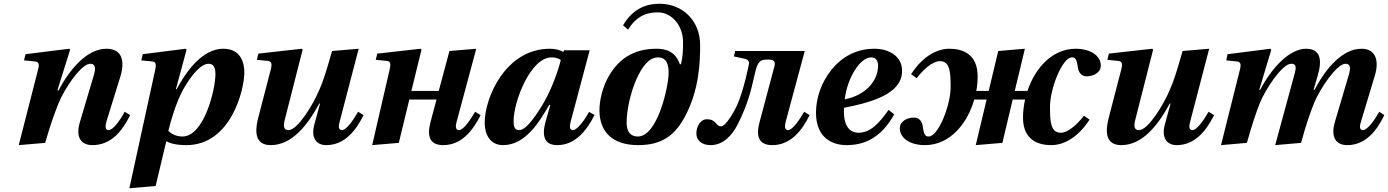

<svg xmlns="http://www.w3.org/2000/svg" viewBox="-20 -762 7403 1024"><path d="M80 12 221 0C250 -102 270 -155 293 -213C323 -288 413 -422 461 -422C492 -422 490 -393 481 -363L405 -107C383 -30 412 12 473 12C573 12 633 -64 674 -148L645 -166C621 -121 583 -68 559 -68C541 -68 540 -89 548 -115L623 -357C646 -436 632 -502 548 -502C445 -502 354 -396 292 -280H286L354 -497L349 -502L116 -473L108 -440L168 -434C187 -432 191 -418 183 -391Z M670 242 810 230 867 -9C887 3 922 12 974 12C1213 12 1283 -286 1283 -374C1283 -452 1247 -502 1171 -502C1084 -502 999 -429 922 -286H918L975 -497L970 -502L741 -473L734 -440L793 -434C812 -432 814 -417 808 -391ZM878 -64C890 -117 920 -217 956 -283C1001 -364 1053 -422 1092 -422C1118 -422 1129 -403 1129 -367C1129 -284 1068 -34 953 -34C922 -34 896 -46 878 -64Z M1350 -443 1409 -437C1428 -435 1432 -421 1424 -391L1357 -133C1336 -53 1344 12 1424 12C1537 12 1620 -94 1683 -210H1687L1656 -96C1638 -28 1666 12 1720 12C1817 12 1878 -65 1919 -148L1890 -166C1864 -121 1827 -68 1804 -68C1785 -68 1784 -89 1792 -115L1893 -502L1751 -490C1722 -388 1706 -335 1684 -285C1648 -199 1566 -68 1519 -68C1491 -68 1490 -91 1500 -128L1594 -497L1589 -502L1358 -476Z M1965 12 2107 0 2163 -231H2308L2275 -107C2256 -31 2275 12 2344 12C2441 12 2502 -65 2543 -148L2514 -166C2488 -121 2451 -68 2428 -68C2409 -68 2408 -89 2416 -115L2520 -502L2377 -490L2320 -277H2174L2228 -497L2223 -502L1992 -476L1984 -443L2044 -437C2063 -435 2065 -420 2058 -391Z M2565 -108C2565 -47 2592 12 2663 12C2782 12 2856 -111 2909 -202H2915L2890 -114C2866 -29 2889 12 2952 12C3047 12 3109 -65 3151 -149L3122 -165C3097 -121 3059 -68 3035 -68C3017 -68 3017 -88 3024 -115L3125 -494H2988L2984 -485C2966 -496 2940 -502 2913 -502C2675 -502 2565 -239 2565 -108ZM2719 -115C2719 -220 2809 -456 2922 -456C2941 -456 2958 -451 2971 -442C2953 -371 2917 -274 2868 -194C2819 -116 2780 -68 2748 -68C2725 -68 2719 -87 2719 -115Z M3177 -174C3177 -66 3239 12 3384 12C3510 12 3579 -40 3633 -140C3710 -284 3714 -432 3714 -522C3714 -652 3620 -742 3498 -742C3440 -742 3361 -726 3303 -627L3330 -604C3382 -691 3451 -696 3490 -696C3562 -696 3623 -626 3623 -537C3623 -494 3622 -462 3612 -420L3606 -419C3592 -458 3566 -502 3481 -502C3352 -502 3281 -441 3236 -371C3190 -300 3177 -219 3177 -174ZM3322 -107C3322 -174 3342 -266 3374 -339C3405 -408 3442 -456 3489 -456C3536 -456 3546 -416 3546 -374C3546 -300 3487 -34 3382 -34C3345 -34 3322 -57 3322 -107Z M3694 -50C3694 -15 3721 12 3770 12C3834 12 3883 -36 3915 -100C4030 -326 3984 -444 4065 -444H4085C4101 -444 4117 -437 4111 -411L4030 -107C4010 -31 4030 12 4099 12C4196 12 4257 -65 4298 -148L4269 -166C4243 -121 4206 -68 4183 -68C4164 -68 4164 -89 4171 -115L4272 -490H3901L3894 -461L3950 -449C3964 -446 3980 -439 3973 -414C3973 -414 3947 -281 3912 -203C3889 -152 3847 -88 3826 -88C3796 -88 3802 -126 3750 -126C3716 -126 3694 -89 3694 -50Z M4332 -161C4332 -23 4423 12 4495 12C4582 12 4676 -20 4749 -152L4719 -176C4666 -100 4619 -54 4559 -54C4500 -54 4481 -109 4481 -163V-187C4631 -216 4702 -248 4745 -286C4784 -322 4791 -355 4791 -386C4791 -457 4728 -502 4643 -502C4544 -502 4467 -456 4413 -388C4359 -320 4332 -238 4332 -161ZM4485 -232C4499 -347 4567 -456 4626 -456C4650 -456 4663 -440 4663 -412C4663 -334 4601 -255 4485 -232Z M4779 -78C4779 -25 4834 12 4913 12C5046 12 5139 -102 5176 -231H5242L5184 12L5326 0L5381 -231H5447C5440 -199 5436 -166 5436 -135C5436 -12 5521 12 5587 12C5650 12 5727 -25 5791 -124L5761 -145C5726 -99 5676 -54 5638 -54C5582 -54 5580 -116 5580 -194C5580 -288 5645 -456 5697 -456C5712 -456 5722 -453 5729 -400C5733 -375 5748 -355 5775 -355C5814 -355 5851 -376 5851 -412C5851 -465 5796 -502 5717 -502C5591 -502 5500 -398 5460 -277H5392L5446 -502L5304 -490L5253 -277H5187C5192 -303 5194 -329 5194 -355C5194 -478 5109 -502 5043 -502C4980 -502 4903 -465 4839 -366L4869 -345C4904 -391 4954 -436 4992 -436C5048 -436 5050 -374 5050 -296C5050 -202 4985 -34 4933 -34C4918 -34 4908 -37 4901 -90C4897 -115 4882 -135 4855 -135C4816 -135 4779 -114 4779 -78Z M5886 -443 5945 -437C5964 -435 5968 -421 5960 -391L5893 -133C5872 -53 5880 12 5960 12C6073 12 6156 -94 6219 -210H6223L6192 -96C6174 -28 6202 12 6256 12C6353 12 6414 -65 6455 -148L6426 -166C6400 -121 6363 -68 6340 -68C6321 -68 6320 -89 6328 -115L6429 -502L6287 -490C6258 -388 6242 -335 6220 -285C6184 -199 6102 -68 6055 -68C6027 -68 6026 -91 6036 -128L6130 -497L6125 -502L5894 -476Z M6492 12 6630 0C6659 -102 6677 -156 6699 -212C6729 -287 6819 -422 6866 -422C6890 -422 6895 -409 6886 -374L6781 12L6919 0C6947 -102 6966 -156 6989 -214C7020 -289 7109 -422 7156 -422C7183 -422 7184 -398 7174 -364L7098 -107C7077 -29 7106 12 7165 12C7263 12 7323 -65 7363 -148L7336 -166C7311 -121 7273 -68 7249 -68C7230 -68 7230 -89 7239 -115L7312 -357C7336 -435 7320 -502 7241 -502C7142 -502 7053 -402 6991 -283L6986 -284L7007 -356C7032 -439 7025 -502 6946 -502C6857 -502 6763 -401 6701 -283H6696L6760 -496L6755 -502L6527 -473L6520 -440L6578 -434C6597 -432 6600 -418 6593 -391Z"/></svg>

Font: Heuristica
Style: Bold Italic
Weight: 700
Italic angle: -13°
Version: Version 1.0.1